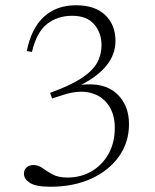

<svg xmlns="http://www.w3.org/2000/svg" viewBox="-20 -700 590 730"><path d="M178 -325.5 170.5 -347Q246.5 -374.5 289 -402.2Q331.5 -430 348.8 -460.8Q366 -491.5 366 -528Q366 -575 338 -607.5Q310 -640 254.5 -640Q198.5 -640 158.8 -608.8Q119 -577.5 101.5 -502.5L82 -506Q98.5 -591 146.2 -635.5Q194 -680 269 -680Q341 -680 380 -642.8Q419 -605.5 419 -545Q419 -493 385.2 -451.2Q351.5 -409.5 288.5 -377.5Q376.5 -387.5 423.5 -344.2Q470.5 -301 470.5 -228Q470.5 -159.5 432.8 -105.8Q395 -52 327.5 -21Q260 10 171.5 10Q116 10 93.5 -4.8Q71 -19.5 71 -39.5Q71 -54 80.8 -63.2Q90.5 -72.5 107.5 -72.5Q126 -72.5 142.2 -60.5Q158.5 -48.5 180 -36.8Q201.5 -25 236.5 -25Q287 -25 327.8 -48.5Q368.5 -72 392.5 -114.8Q416.5 -157.5 416.5 -214.5Q416.5 -265 392.5 -300.2Q368.5 -335.5 324.2 -347Q280 -358.5 219.5 -339Z"/></svg>

Font: Newsreader Text Light
Style: Regular
Weight: 300
Designer: Hugues Gentile
Foundry: Production Type
Version: Version 1.001